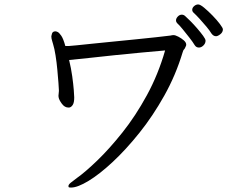

<svg xmlns="http://www.w3.org/2000/svg" viewBox="-20 -821 1040 864"><path d="M983 -689Q983 -676 971.5 -667Q960 -658 952 -658Q940 -658 931 -671Q924 -683 909 -701Q894 -719 878 -736.5Q862 -754 852 -763Q845 -769 845 -777Q845 -786 853.5 -793.5Q862 -801 872 -801Q881 -801 899 -786Q917 -771 936.5 -751Q956 -731 969.5 -713Q983 -695 983 -689ZM875 -607Q863 -607 856 -618Q847 -633 832 -652Q817 -671 802.5 -689Q788 -707 777 -717Q772 -722 772 -729Q772 -738 780 -746.5Q788 -755 798 -755Q807 -755 814 -748Q822 -741 837 -726Q852 -711 867.5 -693Q883 -675 894 -660Q905 -645 905 -638Q905 -626 895.5 -616.5Q886 -607 875 -607ZM245 -415Q245 -423 243 -448.5Q241 -474 238 -507Q235 -540 230 -571.5Q225 -603 219 -622Q218 -627 214.5 -637.5Q211 -648 211 -658Q211 -660 214 -670Q217 -680 230 -680Q233 -680 239.5 -677Q246 -674 255.5 -660.5Q265 -647 274 -614H290Q295 -614 324 -617Q353 -620 396.5 -624.5Q440 -629 491 -634Q542 -639 591.5 -644Q641 -649 682.5 -653.5Q724 -658 747 -661Q755 -663 761 -663Q769 -663 782.5 -656Q796 -649 807 -639.5Q818 -630 818 -620Q818 -616 816 -612.5Q814 -609 812 -604Q810 -600 807.5 -598Q805 -596 802 -586Q771 -483 719.5 -391Q668 -299 607.5 -223.5Q547 -148 487.5 -92.5Q428 -37 378.5 -7Q329 23 300 23Q291 23 289.5 21.5Q288 20 288 16Q288 10 298 1.5Q308 -7 326 -20Q363 -46 417.5 -98.5Q472 -151 531 -225Q590 -299 641 -392.5Q692 -486 723 -594Q677 -590 617 -584.5Q557 -579 495 -572.5Q433 -566 379 -560Q325 -554 291 -551Q300 -514 305 -478Q310 -442 312 -416Q314 -390 314 -383Q314 -361 308.5 -351Q303 -341 295 -338Q293 -337 288 -337Q271 -337 258.5 -354Q246 -371 244 -382Q244 -384 243.5 -386Q243 -388 243 -389Q243 -394 244 -400Q245 -406 245 -411Z"/></svg>

Font: Moon Stars Kai HW
Style: Regular
Weight: 400
Designer: GuiWonder
Version: Version 1.101